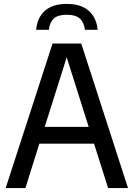

<svg xmlns="http://www.w3.org/2000/svg" viewBox="-20 -963 685 983"><path d="M9 0 249 -740H396L635.5 0H533.5L461.5 -227.5H181.5L110 0ZM209 -313.5H434L321.5 -669.5ZM165 -810.5Q171 -873.5 210.2 -908.2Q249.5 -943 322 -943Q394 -943 434 -908Q474 -873 480 -810.5H415Q409.5 -850 387.8 -868.8Q366 -887.5 322 -887.5Q277.5 -887.5 256.2 -868.8Q235 -850 230 -810.5Z"/></svg>

Font: Encode Sans SmCnd Md
Style: Regular
Weight: 500
Width: 4
Designer: Multiple Designers
Foundry: Impallari Type
Version: Version 3.002; ttfautohint (v1.8.3) -l 8 -r 50 -G 200 -x 14 